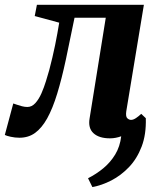

<svg xmlns="http://www.w3.org/2000/svg" viewBox="-53 -563 668 796"><path d="M330 212.5 312 176Q346.5 158.5 375.8 134.2Q405 110 424.8 77.2Q444.5 44.5 449.5 2Q438.5 6 427 8.2Q415.5 10.5 403 10.5Q357.5 10.5 334.5 -10.8Q311.5 -32 318.5 -72.5L385.5 -489.5H256Q237 -395 220 -315.8Q203 -236.5 184.2 -175Q165.5 -113.5 142.5 -72Q120 -32 92.5 -12Q65 8 27.5 8Q9 8 -8.8 4Q-26.5 0 -33 -3.5L2 -134Q7 -132.5 16.8 -129Q26.5 -125.5 38.2 -122.5Q50 -119.5 60.5 -119.5Q79 -119.5 93.5 -135.5Q108 -151.5 118.8 -176Q129.5 -200.5 137.5 -226.5Q145.5 -252.5 151 -272Q158 -298.5 164.2 -324.8Q170.5 -351 175.5 -376Q180.5 -401 184.8 -424.5Q189 -448 192.5 -469L91 -496.5L100 -543H543.5L470.5 -101.5Q467.5 -79.5 474.8 -72.8Q482 -66 490.5 -66Q499.5 -66 510.8 -73.5Q522 -81 532.5 -91L551.5 -73Q553.5 -5.5 534.2 44.8Q515 95 481.8 129.8Q448.5 164.5 408.8 185Q369 205.5 330 212.5Z"/></svg>

Font: Merriweather 48pt ExtraBold
Style: Italic
Weight: 800
Italic angle: -7.8°
Version: Version 2.101